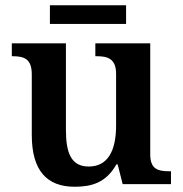

<svg xmlns="http://www.w3.org/2000/svg" viewBox="-20 -701 695 731"><path d="M170 -610H460V-681H170ZM264 10C327 10 383 -4 423 -75H428L447 0H631V-49H625C584 -49 552 -55 552 -113V-536H343V-487H346C387 -487 422 -480 422 -420V-223C422 -128 391 -67 318 -67C250 -67 231 -120 231 -207V-536H25V-487H27C74 -487 101 -476 101 -417V-187C101 -51 159 10 264 10Z"/></svg>

Font: Noto Serif Tamil SemiBold
Style: Regular
Weight: 600
Designer: Indian Type Foundry, Tom Grace, and the Monotype Design Team
Foundry: Monotype Imaging Inc.
Version: Version 2.004